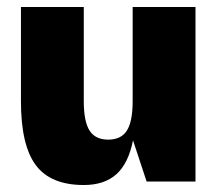

<svg xmlns="http://www.w3.org/2000/svg" viewBox="-20 -520 630 550"><path d="M400 0 361 -118Q348 -52 313.5 -21Q279 10 220 10Q125 10 82.5 -47Q40 -104 40 -230V-500H220V-230Q220 -172 236.5 -146Q253 -120 290 -120Q327 -120 343.5 -146Q360 -172 360 -230V-500H540V0Z"/></svg>

Font: Fivo Sans Modern Heavy
Style: Regular
Weight: 900
Designer: Alexander Slobzheninov
Foundry: Alexander Slobzheninov
Version: 1.0